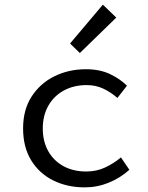

<svg xmlns="http://www.w3.org/2000/svg" viewBox="-20 -797 640 829"><path d="M345.8 12Q270 12 209.6 -18.1Q149.3 -48.1 114.5 -105Q79.7 -161.9 79.7 -242.4Q79.7 -323.5 116.9 -380.8Q154.1 -438 215.7 -468Q277.4 -498.1 350.6 -498.1Q410.8 -498.1 454.7 -477.3Q498.5 -456.4 528.2 -427L486.9 -374.1Q457 -400.1 424.9 -414.8Q392.8 -429.6 354.3 -429.6Q298.3 -429.6 255.4 -406.1Q212.5 -382.6 188.6 -340.3Q164.7 -298.1 164.7 -242.4Q164.7 -186.7 188.1 -144.8Q211.5 -102.9 253.8 -79.7Q296.2 -56.5 352 -56.5Q397.3 -56.5 434.7 -74.2Q472.2 -92 502.2 -117.4L538.6 -63.8Q498.9 -28.3 449.6 -8.2Q400.2 12 345.8 12ZM324.8 -568.1 282.5 -609.1 424.1 -776.9 482 -721.1Z"/></svg>

Font: Source Code Pro ExtraLight
Style: Regular
Weight: 200
Monospace: yes
Designer: Paul D. Hunt, Teo Tuominen
Foundry: Adobe
Version: Version 1.026;hotconv 1.1.0;makeotfexe 2.6.0